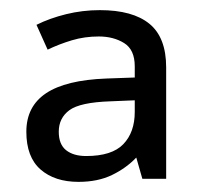

<svg xmlns="http://www.w3.org/2000/svg" viewBox="-20 -742 397 379"><path d="M177 -722Q242 -722 275 -695Q308 -668 308 -609V-389H261L249 -431Q229 -410 201 -396.5Q173 -383 135 -383Q88 -383 60 -407.5Q32 -432 32 -482Q32 -532 71 -558Q110 -584 190 -587L246 -589V-611Q246 -644 225 -657Q204 -670 175 -670Q147 -670 122 -662.5Q97 -655 74 -644L52 -693Q78 -706 110.5 -714Q143 -722 177 -722ZM198 -542Q138 -540 117 -524.5Q96 -509 96 -482Q96 -457 110.5 -445.5Q125 -434 150 -434Q201 -434 223.5 -457.5Q246 -481 246 -521V-544Z"/></svg>

Font: Noto Sans New Tai Lue
Style: Regular
Weight: 400
Designer: Monotype Design Team
Foundry: Monotype Imaging Inc.
Version: Version 2.003